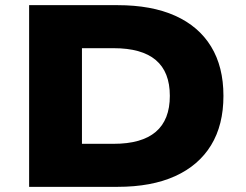

<svg xmlns="http://www.w3.org/2000/svg" viewBox="-20 -725 956 745"><path d="M93 0V-705H436Q568 -705 659.5 -664Q751 -623 799 -544.5Q847 -466 847 -353Q847 -240 799 -161.5Q751 -83 659.5 -41.5Q568 0 436 0ZM298 -167H421Q530 -167 584.5 -213.5Q639 -260 639 -353Q639 -446 584.5 -492Q530 -538 421 -538H298Z"/></svg>

Font: Nunito Sans 7pt SemiExpanded Black
Style: Regular
Weight: 900
Width: 6
Designer: Vernon Adams
Foundry: Vernon Adams
Version: Version 3.101;gftools[0.9.27]